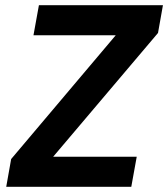

<svg xmlns="http://www.w3.org/2000/svg" viewBox="-20 -720 648 740"><path d="M4 0 23 -107 426 -584H109L130 -700H608L589 -593L185 -116H507L486 0Z"/></svg>

Font: DM Sans 17pt ExtraBold
Style: Italic
Weight: 800
Italic angle: -10°
Version: Version 4.004;gftools[0.9.30]